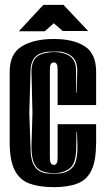

<svg xmlns="http://www.w3.org/2000/svg" viewBox="-20 -761 435 793"><path d="M202 12Q142 12 101.5 -3Q61 -18 40.5 -58.5Q20 -99 20 -173V-465Q20 -539 70 -569.5Q120 -600 202 -600Q284 -600 330.5 -569.5Q377 -539 377 -465V-327H218V-473Q218 -490 214 -497Q210 -503 202 -503Q195 -503 190 -497Q186 -490 186 -473V-110Q186 -92 190 -87Q194 -80 202 -80Q210 -80 214 -87Q218 -92 218 -110V-248H377V-174Q377 -99 358.5 -59Q340 -19 301 -3.5Q262 12 202 12ZM202 -44Q214 -44 224.5 -44.5Q235 -45 244 -48Q274 -57 287 -80.5Q300 -104 300 -156L298 -216H296L295 -156Q295 -108 283 -84.5Q271 -61 242 -52Q226 -46 202 -46Q178 -46 160 -52Q134 -60 122 -84Q110 -108 110 -156L114 -294L110 -466Q110 -496 122 -515Q134 -534 163 -541Q172 -543 182 -544.5Q192 -546 202 -546Q223 -546 238 -542Q268 -535 281 -517Q294 -499 294 -473L295 -378H297L299 -473Q299 -501 285 -519.5Q271 -538 239 -546Q236 -547 232 -547.5Q228 -548 223 -548H202Q191 -548 180.5 -547.5Q170 -547 163 -545Q132 -538 119 -518Q106 -498 106 -466L101 -294L106 -156Q106 -105 119 -80.5Q132 -56 158 -48Q167 -45 178 -44.5Q189 -44 202 -44ZM58 -632 159 -741H242L344 -633H239L202 -665L165 -632Z"/></svg>

Font: Alumni Sans Inline One
Style: Regular
Weight: 400
Designer: Robert E. Leuschke
Foundry: Robert E. Leuschke
Version: Version 1.100; ttfautohint (v1.8.3)